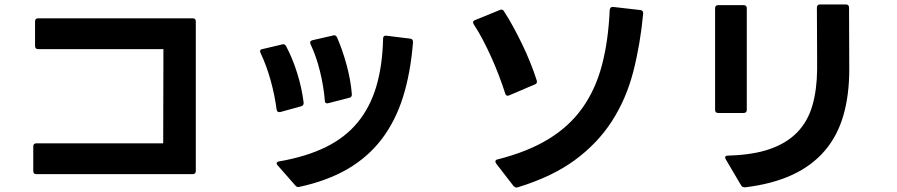

<svg xmlns="http://www.w3.org/2000/svg" viewBox="-20 -792 4020 860"><path d="M143 -12Q129 -12 129 -26V-136Q129 -150 143 -150H711L712 -572H151Q137 -572 137 -586V-696Q137 -710 151 -710H843Q857 -710 857 -696V-26Q857 -12 843 -12Z M1316 46Q1309 46 1303 39L1224 -51Q1219 -56 1219 -60Q1219 -67 1230 -69Q1351 -90 1438 -132.5Q1525 -175 1581 -242.5Q1637 -310 1665 -403Q1693 -496 1696 -619Q1696 -634 1711 -632L1817 -619Q1830 -618 1830 -603Q1819 -465 1785 -357Q1751 -249 1689.5 -168.5Q1628 -88 1537 -35Q1446 18 1321 45Q1319 46 1316 46ZM1230 -290Q1221 -290 1219 -301Q1211 -364 1192.5 -431Q1174 -498 1147 -555Q1145 -559 1145 -562Q1145 -571 1155 -572L1244 -593Q1246 -594 1249 -594Q1256 -594 1261 -586Q1290 -532 1311 -465Q1332 -398 1340 -333V-330Q1340 -319 1329 -316L1235 -290ZM1446 -329Q1435 -329 1435 -341Q1430 -404 1413.5 -471.5Q1397 -539 1371 -594Q1369 -600 1369 -601Q1369 -609 1380 -612L1472 -633Q1473 -634 1477 -634Q1484 -634 1489 -626Q1513 -572 1532 -503Q1551 -434 1556 -370V-368Q1556 -357 1545 -354L1451 -330Q1449 -329 1446 -329Z M2293 48Q2287 48 2280 41L2202 -60Q2199 -65 2199 -68Q2199 -77 2209 -78Q2343 -112 2436 -168.5Q2529 -225 2588 -307.5Q2647 -390 2676 -499.5Q2705 -609 2711 -748Q2713 -762 2726 -761L2848 -747Q2861 -746 2861 -732Q2848 -593 2816.5 -471Q2785 -349 2721 -249.5Q2657 -150 2555 -75Q2453 0 2299 47ZM2255 -363Q2246 -363 2243 -373Q2231 -411 2215 -453Q2199 -495 2180.5 -536Q2162 -577 2142 -615Q2122 -653 2102 -683Q2099 -688 2099 -692Q2099 -699 2108 -702L2218 -747Q2221 -749 2225 -749Q2233 -749 2237 -742Q2258 -710 2279 -671.5Q2300 -633 2319.5 -592.5Q2339 -552 2355.5 -511Q2372 -470 2384 -432Q2385 -430 2385 -426Q2385 -417 2376 -414L2261 -365Q2257 -363 2255 -363Z M3315 47Q3305 47 3300 39L3231 -78Q3228 -83 3228 -86Q3228 -95 3240 -95Q3354 -98 3430 -125Q3506 -152 3552.5 -201Q3599 -250 3619 -320Q3639 -390 3640 -479V-533Q3640 -589 3639.5 -645.5Q3639 -702 3639 -758Q3639 -772 3653 -772H3769Q3783 -772 3783 -758L3784 -481Q3784 -366 3757.5 -274.5Q3731 -183 3674 -116.5Q3617 -50 3529 -9Q3441 32 3318 47ZM3197 -286Q3183 -286 3183 -300V-755Q3183 -769 3197 -769H3311Q3325 -769 3325 -755V-300Q3325 -286 3311 -286Z"/></svg>

Font: LINE Seed JP_TTF Bold
Style: Regular
Weight: 700
Designer: LINE & Fontrix & Fontworks
Version: Version 1.009